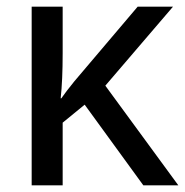

<svg xmlns="http://www.w3.org/2000/svg" viewBox="-20 -556 555 576"><path d="M499 -536 296 -299 515 0H410L234 -242L168 -188V0H75V-536H168V-397Q168 -315 162 -261H164Q177 -280 203 -312L393 -536Z"/></svg>

Font: Advent Sans Logo
Style: Regular
Weight: 400
Designer: Types & Symbols
Foundry: Types & Symbols
Version: Version 1.002